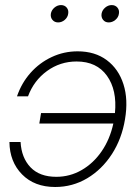

<svg xmlns="http://www.w3.org/2000/svg" viewBox="-20 -727 545 756"><path d="M197.3 9.3Q115.7 9.3 66.9 -40.3Q18.1 -89.8 17.1 -168H61Q64.5 -105.5 100.3 -68.1Q136.2 -30.8 201.7 -30.8Q255.4 -30.8 301.5 -57.4Q347.7 -84 380.1 -131.1Q412.6 -178.2 426.3 -240.7H134.8L141.6 -281.7H432.6Q441.4 -372.6 401.1 -428.7Q360.8 -484.9 281.7 -484.9Q216.8 -484.9 165 -447.3Q113.3 -409.7 90.3 -347.7H46.9Q64.9 -400.4 100.3 -440.2Q135.7 -480 183.6 -502.4Q231.4 -524.9 285.6 -524.9Q354 -524.9 400.4 -490.2Q446.8 -455.6 466.1 -395.3Q485.4 -335 472.2 -257.3Q459.5 -180.2 420.4 -119.9Q381.3 -59.6 323.5 -25.1Q265.6 9.3 197.3 9.3ZM408.2 -638.7Q394 -638.7 386 -648.7Q377.9 -658.7 379.9 -672.9Q382.3 -687 394 -697Q405.8 -707 419.9 -707Q434.1 -707 442.4 -697Q450.7 -687 448.2 -672.9Q446.3 -658.7 434.3 -648.7Q422.4 -638.7 408.2 -638.7ZM209 -638.7Q194.8 -638.7 186.5 -648.7Q178.2 -658.7 180.2 -672.9Q182.6 -687 194.3 -697Q206.1 -707 220.2 -707Q234.4 -707 242.7 -697Q251 -687 248.5 -672.9Q246.6 -658.7 234.9 -648.7Q223.1 -638.7 209 -638.7Z"/></svg>

Font: Inter Display ExtraLight
Style: Italic
Weight: 200
Italic angle: -9.39999°
Designer: Rasmus Andersson
Foundry: rsms
Version: Version 4.000;git-a52131595